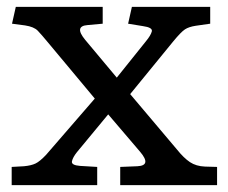

<svg xmlns="http://www.w3.org/2000/svg" viewBox="-20 -539 663 559"><path d="M14 0V-53L50 -55Q71 -57 83.5 -63Q96 -69 114 -88L256 -252L120 -415Q101 -438 90 -449.5Q79 -461 53 -465L15 -470L26 -519H279V-470L235 -466Q195 -463 228 -423L320 -313L405 -419Q419 -436 422 -447.5Q425 -459 396 -463L353 -470L364 -519H592V-470L550 -464Q530 -461 518.5 -453.5Q507 -446 484 -418L359 -265L495 -104Q515 -79 533 -67Q551 -55 577 -54L612 -53V0H330V-53L380 -55Q422 -57 388 -97L295 -206L204 -96Q192 -81 189.5 -69.5Q187 -58 213 -56L263 -53V0Z"/></svg>

Font: Literata 7pt
Style: Regular
Weight: 400
Designer: Latin by Veronika Burian and Jose Scaglione. Greek by Irene Vlachou. Cyrillic by Vera Evstafieva.
Foundry: TypeTogether
Version: Version 3.002